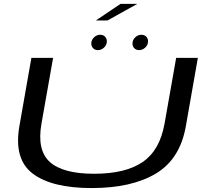

<svg xmlns="http://www.w3.org/2000/svg" viewBox="-20 -976 1113 1000"><path d="M457.5 3.5Q249.5 3.5 150.2 -72Q51 -147.5 81 -319L143.5 -674.5H256.5L196 -332Q171.5 -193.5 239.8 -132.2Q308 -71 470.5 -71Q633.5 -71 723 -132.2Q812.5 -193.5 837 -332L897.5 -674.5H1010.5L948 -319Q918 -147.5 791.8 -72Q665.5 3.5 457.5 3.5ZM490 -715Q474.5 -715 465 -724.8Q455.5 -734.5 455.5 -749.5Q455.5 -768 469.8 -781.5Q484 -795 502 -795Q517.5 -795 527 -785.2Q536.5 -775.5 536.5 -761Q536.5 -742 522.2 -728.5Q508 -715 490 -715ZM704.5 -715Q689 -715 679.5 -724.8Q670 -734.5 670 -749.5Q670 -768 684.2 -781.5Q698.5 -795 716.5 -795Q732 -795 741.5 -785.2Q751 -775.5 751 -761Q751 -742 736.8 -728.5Q722.5 -715 704.5 -715ZM479.5 -869.5 608 -956H695.5L540 -869.5Z"/></svg>

Font: Anybody UltraExpanded Regular
Style: Italic
Weight: 400
Width: 9
Italic angle: -10°
Designer: Tyler Finck
Foundry: Etcetera Type Company
Version: Version 1.010; ttfautohint (v1.8.3) -l 8 -r 50 -G 200 -x 14 